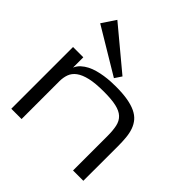

<svg xmlns="http://www.w3.org/2000/svg" viewBox="-228 -1063 1237 1237"><g transform="rotate(45 391.0 -444.0)"><path d="M78.1 -794.4 140.6 -888.2 421.9 -653.8 390.6 -606.9ZM625 0V-312.5Q625 -364.7 617.2 -400.6Q609.4 -436.5 585.9 -458.5Q562.5 -480.5 519.5 -490.2Q476.6 -500 406.2 -500Q330.1 -500 281.5 -488.8Q232.9 -477.5 205.1 -457Q177.2 -436.5 166.7 -407.7Q156.2 -378.9 156.2 -343.8V0H62.5V-562.5H156.2V-468.8Q166.5 -492.7 185.5 -510Q204.6 -527.3 228.5 -539.6Q252.4 -551.8 280.3 -559.3Q308.1 -566.9 335.9 -571Q363.8 -575.2 389.9 -576.7Q416 -578.1 437.5 -578.1Q500 -578.1 545.2 -570.3Q590.3 -562.5 621.8 -547.4Q653.3 -532.2 672.4 -509.8Q691.4 -487.3 701.9 -457.8Q712.4 -428.2 715.8 -391.8Q719.2 -355.5 719.2 -312.5L718.8 0Z"/></g></svg>

Font: Michroma
Style: Regular
Weight: 400
Version: Version 1.000